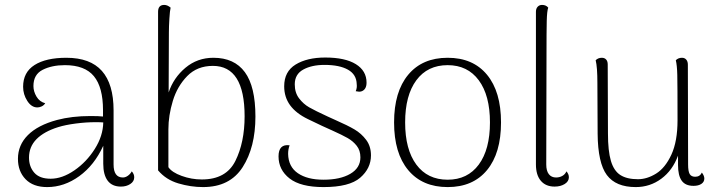

<svg xmlns="http://www.w3.org/2000/svg" viewBox="-20 -749 2919 781"><path d="M526 -28Q526 -11 510 -0.5Q494 10 472 10Q436 10 418 -14Q400 -38 400 -83V-156Q364 -77 302.5 -32.5Q241 12 172 12Q115 12 84 -20Q53 -52 53 -103Q53 -159 93.5 -199.5Q134 -240 212 -261Q272 -277 348 -277Q383 -277 399 -275V-301Q399 -394 362 -439Q325 -484 244 -484Q191 -484 153.5 -465Q116 -446 116 -399Q116 -377 128.5 -356Q141 -335 164 -329Q158 -320 149 -316Q140 -312 132 -312Q108 -312 91 -338.5Q74 -365 74 -396Q74 -455 120.5 -484.5Q167 -514 250 -514Q347 -514 394.5 -460.5Q442 -407 442 -300V-80Q442 -27 480 -27Q490 -27 500 -34Q510 -41 516 -52Q526 -41 526 -28ZM400 -251Q390 -252 368 -252Q330 -252 288 -246.5Q246 -241 217 -232Q159 -214 128.5 -183Q98 -152 98 -108Q98 -71 119.5 -46.5Q141 -22 186 -22Q233 -22 282.5 -56Q332 -90 365.5 -143Q399 -196 400 -251Z M623 -56V-701Q623 -729 648 -729Q661 -729 674 -718Q671 -706 669 -673Q667 -640 667 -618L666 -373Q686 -433 734.5 -473.5Q783 -514 848 -514Q933 -514 976 -455.5Q1019 -397 1019 -275Q1019 -150 967 -69Q915 12 806 12Q756 12 705.5 -3Q655 -18 623 -56ZM975 -276Q975 -481 846 -481Q782 -481 741.5 -439.5Q701 -398 683 -338.5Q665 -279 665 -223V-69Q679 -48 719 -33.5Q759 -19 801 -19Q900 -19 937.5 -94.5Q975 -170 975 -276Z M1113 -113Q1113 -164 1158 -158Q1152 -142 1152 -123Q1153 -71 1191.5 -44.5Q1230 -18 1296 -18Q1364 -18 1405 -42Q1446 -66 1446 -109Q1446 -137 1431 -156Q1416 -175 1394 -187.5Q1372 -200 1332 -218Q1304 -230 1290 -237Q1281 -241 1232.5 -264.5Q1184 -288 1160 -321Q1136 -354 1136 -398Q1136 -458 1182.5 -486.5Q1229 -515 1303 -515Q1384 -515 1427.5 -488Q1471 -461 1471 -413Q1471 -386 1452 -378Q1446 -376 1441 -376Q1437 -376 1427 -378Q1433 -392 1431 -407Q1430 -446 1395.5 -465.5Q1361 -485 1300 -485Q1248 -485 1213.5 -466Q1179 -447 1179 -406Q1179 -372 1196.5 -349Q1214 -326 1237.5 -312.5Q1261 -299 1313 -275L1346 -260Q1394 -239 1422 -222.5Q1450 -206 1469.5 -180Q1489 -154 1489 -117Q1489 -64 1445 -26Q1401 12 1296 12Q1203 12 1158 -23Q1113 -58 1113 -113Z M1583 -251Q1583 -376 1640.5 -445Q1698 -514 1801 -514Q1904 -514 1961 -445Q2018 -376 2018 -251Q2018 -126 1961 -57Q1904 12 1801 12Q1698 12 1640.5 -57Q1583 -126 1583 -251ZM1973 -251Q1973 -361 1927.5 -422.5Q1882 -484 1801 -484Q1719 -484 1673.5 -422.5Q1628 -361 1628 -251Q1628 -141 1673.5 -79.5Q1719 -18 1801 -18Q1882 -18 1927.5 -79.5Q1973 -141 1973 -251Z M2160 -80V-701Q2160 -714 2167 -721.5Q2174 -729 2185 -729Q2201 -729 2210 -718Q2205 -704 2204 -664Q2203 -624 2203 -522L2202 -80Q2202 -54 2212.5 -40.5Q2223 -27 2242 -27Q2256 -27 2267.5 -33.5Q2279 -40 2284 -52Q2294 -41 2294 -28Q2294 -11 2277 -0.5Q2260 10 2236 10Q2200 10 2180 -13.5Q2160 -37 2160 -80Z M2845 -23Q2845 -9 2833 -1Q2821 7 2801 7Q2768 7 2753 -14Q2738 -35 2738 -78V-116Q2716 -56 2670 -22Q2624 12 2566 12Q2485 12 2448.5 -37Q2412 -86 2411 -205L2410 -412Q2410 -476 2403 -504Q2413 -514 2428 -514Q2439 -514 2445.5 -507Q2452 -500 2452 -487L2453 -206Q2453 -135 2465 -94.5Q2477 -54 2503.5 -37Q2530 -20 2575 -20Q2612 -20 2649 -43Q2686 -66 2711 -120Q2736 -174 2736 -260Q2736 -405 2735 -444.5Q2734 -484 2729 -504Q2739 -514 2754 -514Q2765 -514 2771.5 -506.5Q2778 -499 2778 -486L2779 -80Q2779 -52 2785.5 -41Q2792 -30 2808 -30Q2827 -30 2835 -47Q2845 -34 2845 -23Z"/></svg>

Font: Arima Madurai ExtraLight
Style: Regular
Weight: 275
Designer: Joana Correia and Natanael Gama
Foundry: NDISCOVER
Version: Version 1.019